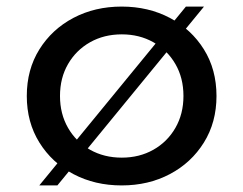

<svg xmlns="http://www.w3.org/2000/svg" viewBox="-20 -548 740 584"><path d="M350 16Q268.5 16 203.2 -18.5Q138 -53 99.8 -114.5Q61.5 -176 61.5 -256Q61.5 -336.5 99.8 -397.8Q138 -459 203.2 -493.5Q268.5 -528 350 -528Q431.5 -528 496.8 -493.5Q562 -459 600.2 -397.8Q638.5 -336.5 638.5 -256Q638.5 -176 600.2 -114.5Q562 -53 496.8 -18.5Q431.5 16 350 16ZM350.5 -68.5Q404 -68.5 446.5 -92.5Q489 -116.5 513.5 -159Q538 -201.5 538 -256Q538 -311 513.5 -353.2Q489 -395.5 446.5 -419.5Q404 -443.5 350.5 -443.5Q296.5 -443.5 254 -419.5Q211.5 -395.5 187 -353.2Q162.5 -311 162.5 -256Q162.5 -201.5 187 -159Q211.5 -116.5 254 -92.5Q296.5 -68.5 350.5 -68.5ZM99.5 16 545.5 -528H600.5L154.5 16Z"/></svg>

Font: Spartan Thin Medium
Style: Regular
Weight: 500
Version: Version 1.004